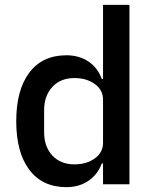

<svg xmlns="http://www.w3.org/2000/svg" viewBox="-20 -760 632 792"><path d="M405 -86H400Q383 -40 344.5 -14Q306 12 254 12Q155 12 101 -59.5Q47 -131 47 -260Q47 -389 101 -460.5Q155 -532 254 -532Q306 -532 344.5 -506.5Q383 -481 400 -434H405V-740H514V0H405ZM287 -82Q337 -82 371 -106.5Q405 -131 405 -171V-349Q405 -389 371 -413.5Q337 -438 287 -438Q230 -438 196 -401.5Q162 -365 162 -305V-215Q162 -155 196 -118.5Q230 -82 287 -82Z"/></svg>

Font: IBM Plex Arabic Medium
Style: Regular
Weight: 500
Designer: Mike Abbink, Paul van der Laan, Pieter van Rosmalen, Wael Morcos, Khajak Apelian
Foundry: Bold Monday
Version: Version 1.0